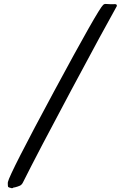

<svg xmlns="http://www.w3.org/2000/svg" viewBox="-20 -843 620 986"><path d="M579.6 -811Q516.6 -699.2 345.2 -378.7Q173.8 -58.1 97.7 94.2Q92.8 104.5 83.5 109.9L80.1 111.3Q77.1 112.8 70.6 115Q64 117.2 56.6 119.1Q55.7 119.6 52.7 119.6Q49.8 119.6 49.3 120.1Q47.4 123.5 40.5 123.5Q39.1 123.5 38.6 123Q36.1 123 28.8 120.4Q21.5 117.7 21.5 116.2Q20 112.3 20 98.1Q20 93.3 20.5 91.8Q30.3 48.3 257.6 -373.8Q484.9 -795.9 509.8 -817.9Q514.2 -822.8 522 -822.8Q526.9 -822.8 536.4 -822Q545.9 -821.3 548.8 -821.3Q555.7 -821.3 562 -821.5Q568.4 -821.8 569.8 -821.8Q580.1 -821.8 580.1 -814Q580.1 -812 579.6 -811Z"/></svg>

Font: Yellowtail
Style: Regular
Weight: 400
Designer: Astigmatic (AOETI)
Foundry: Astigmatic (AOETI)
Version: Version 1.000